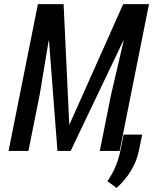

<svg xmlns="http://www.w3.org/2000/svg" viewBox="-20 -731 742 930"><path d="M288.1 -710.9 315.4 -128.9H316.9L576.7 -710.9H701.7L559.6 0H463.4L518.1 -272.9L579.1 -534.2L577.6 -534.7L322.3 0H258.3L217.3 -534.2H215.8L172.4 -272.9L117.7 0H21.5L163.6 -710.9ZM652.3 0.5Q642.1 50.8 613.3 97.7Q584.5 144.5 544.4 179.2L500.5 146.5Q546.4 79.6 562 3.4L578.6 -79.1H668.9Z"/></svg>

Font: RobotoCondensed-Italic
Style: Italic
Weight: 400
Designer: Google
Version: Version 1.200311; 2013